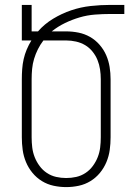

<svg xmlns="http://www.w3.org/2000/svg" viewBox="-20 -755 540 783"><path d="M250 8Q224 8 198.5 2.5Q173 -3 151 -16.5Q129 -30 112.5 -50Q96 -70 86 -94Q76 -118 72.5 -143.5Q69 -169 69 -195V-432Q69 -452 70.5 -473Q72 -494 76.5 -514Q81 -534 89 -553Q97 -572 108 -590H69V-735H109V-627H135Q161 -657 196.5 -678.5Q232 -700 270.5 -713Q309 -726 349.5 -730.5Q390 -735 431 -735H487V-698H431Q399 -698 367 -695.5Q335 -693 304.5 -684Q274 -675 245 -661Q216 -647 191 -627H250Q275 -627 300 -622Q325 -617 347 -604.5Q369 -592 386 -572.5Q403 -553 413 -530Q423 -507 427 -482Q431 -457 431 -432V-195Q431 -169 427.5 -143.5Q424 -118 414 -94Q404 -70 387.5 -50Q371 -30 349 -16.5Q327 -3 301.5 2.5Q276 8 250 8ZM250 -29Q271 -29 291 -33.5Q311 -38 328.5 -49.5Q346 -61 358.5 -78Q371 -95 378.5 -114Q386 -133 388.5 -153.5Q391 -174 391 -195V-432Q391 -452 388 -472Q385 -492 377.5 -510.5Q370 -529 357 -545Q344 -561 327 -571Q310 -581 290 -585.5Q270 -590 250 -590H157Q144 -573 134.5 -554Q125 -535 119 -515Q113 -495 111 -474Q109 -453 109 -432V-195Q109 -174 111.5 -153.5Q114 -133 121.5 -114Q129 -95 141.5 -78Q154 -61 171.5 -49.5Q189 -38 209 -33.5Q229 -29 250 -29Z"/></svg>

Font: Iosevka Term Curly Extralight
Style: Regular
Weight: 200
Designer: Belleve Invis
Foundry: Belleve Invis
Version: Version 32.3.0